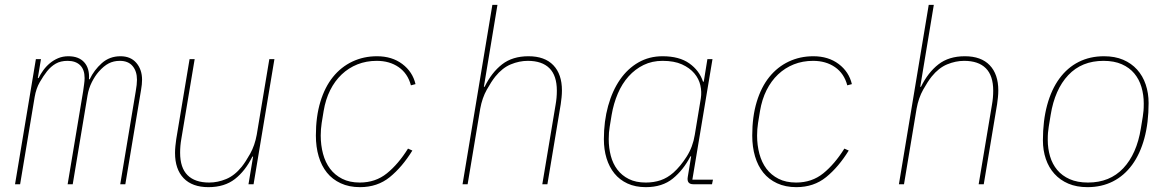

<svg xmlns="http://www.w3.org/2000/svg" viewBox="-20 -760 4840 792"><path d="M42 0 128 -516H149L136 -438H139Q147 -454 158.5 -470Q170 -486 185.5 -499Q201 -512 220 -520Q239 -528 262 -528Q305 -528 327.5 -503Q350 -478 347 -433H350Q368 -471 400 -499.5Q432 -528 477 -528Q519 -528 542.5 -500.5Q566 -473 566 -431Q566 -422 565 -411.5Q564 -401 562 -390L497 0H476L540 -384Q545 -412 545 -431Q545 -466 527 -487.5Q509 -509 474 -509Q449 -509 428.5 -498.5Q408 -488 387 -464Q372 -447 359 -421.5Q346 -396 341 -366L280 0H259L323 -384Q325 -399 327 -413Q329 -427 329 -438Q329 -473 310.5 -491Q292 -509 259 -509Q230 -509 210 -497.5Q190 -486 174 -466Q159 -447 144 -421Q129 -395 123 -360L63 0Z M1024 -114H1021Q992 -55 949 -21.5Q906 12 840 12Q773 12 737.5 -25Q702 -62 702 -129Q702 -143 703.5 -157.5Q705 -172 707 -186L762 -516H783L728 -187Q723 -159 723 -130Q723 -68 753.5 -37.5Q784 -7 843 -7Q878 -7 913 -21.5Q948 -36 977 -72Q993 -92 1012 -126Q1031 -160 1039 -204L1091 -516H1112L1026 0H1005Z M1465 12Q1420 12 1385.5 -4Q1351 -20 1328.5 -48Q1306 -76 1294.5 -115Q1283 -154 1283 -201Q1283 -279 1301.5 -340Q1320 -401 1353.5 -442.5Q1387 -484 1433.5 -506Q1480 -528 1535 -528Q1597 -528 1639.5 -496Q1682 -464 1694 -413L1675 -408Q1662 -457 1624.5 -483Q1587 -509 1534 -509Q1491 -509 1454.5 -494.5Q1418 -480 1389.5 -453Q1361 -426 1342 -388Q1323 -350 1315 -302L1307 -253Q1305 -238 1304 -227Q1303 -216 1303 -201Q1303 -161 1312.5 -125.5Q1322 -90 1341.5 -64Q1361 -38 1391.5 -22.5Q1422 -7 1464 -7Q1529 -7 1576 -45Q1623 -83 1663 -147L1681 -139Q1639 -71 1588 -29.5Q1537 12 1465 12Z M2011 -740H2032L1976 -402H1979Q2008 -461 2051 -494.5Q2094 -528 2160 -528Q2227 -528 2262.5 -491Q2298 -454 2298 -387Q2298 -373 2296.5 -358.5Q2295 -344 2293 -330L2238 0H2217L2272 -329Q2277 -357 2277 -386Q2277 -448 2246.5 -478.5Q2216 -509 2157 -509Q2122 -509 2087 -494.5Q2052 -480 2023 -444Q2007 -424 1988 -390Q1969 -356 1961 -312L1909 0H1888Z M2644 12Q2601 12 2568.5 -3Q2536 -18 2514.5 -44.5Q2493 -71 2482 -107Q2471 -143 2471 -186Q2471 -260 2488.5 -323Q2506 -386 2537.5 -431.5Q2569 -477 2613.5 -502.5Q2658 -528 2713 -528Q2782 -528 2823.5 -498.5Q2865 -469 2880 -423H2883L2898 -516H2919L2836 -19H2921L2917 0H2840Q2812 0 2817 -30L2831 -115H2828Q2799 -59 2755.5 -23.5Q2712 12 2644 12ZM2644 -7Q2677 -7 2705 -16.5Q2733 -26 2758 -48Q2787 -74 2812.5 -114Q2838 -154 2846 -204L2871 -355Q2875 -381 2869 -408Q2863 -435 2844 -457.5Q2825 -480 2793 -494.5Q2761 -509 2713 -509Q2670 -509 2635 -492Q2600 -475 2573 -445Q2546 -415 2528.5 -374Q2511 -333 2503 -286L2495 -237Q2491 -214 2491 -186Q2491 -150 2499.5 -117.5Q2508 -85 2526.5 -60.5Q2545 -36 2574 -21.5Q2603 -7 2644 -7Z M3265 12Q3220 12 3185.5 -4Q3151 -20 3128.5 -48Q3106 -76 3094.5 -115Q3083 -154 3083 -201Q3083 -279 3101.5 -340Q3120 -401 3153.5 -442.5Q3187 -484 3233.5 -506Q3280 -528 3335 -528Q3397 -528 3439.5 -496Q3482 -464 3494 -413L3475 -408Q3462 -457 3424.5 -483Q3387 -509 3334 -509Q3291 -509 3254.5 -494.5Q3218 -480 3189.5 -453Q3161 -426 3142 -388Q3123 -350 3115 -302L3107 -253Q3105 -238 3104 -227Q3103 -216 3103 -201Q3103 -161 3112.5 -125.5Q3122 -90 3141.5 -64Q3161 -38 3191.5 -22.5Q3222 -7 3264 -7Q3329 -7 3376 -45Q3423 -83 3463 -147L3481 -139Q3439 -71 3388 -29.5Q3337 12 3265 12Z M3811 -740H3832L3776 -402H3779Q3808 -461 3851 -494.5Q3894 -528 3960 -528Q4027 -528 4062.5 -491Q4098 -454 4098 -387Q4098 -373 4096.5 -358.5Q4095 -344 4093 -330L4038 0H4017L4072 -329Q4077 -357 4077 -386Q4077 -448 4046.5 -478.5Q4016 -509 3957 -509Q3922 -509 3887 -494.5Q3852 -480 3823 -444Q3807 -424 3788 -390Q3769 -356 3761 -312L3709 0H3688Z M4466 12Q4421 12 4387 -2.5Q4353 -17 4329.5 -43Q4306 -69 4294 -104.5Q4282 -140 4282 -181Q4282 -262 4299.5 -326.5Q4317 -391 4350 -436Q4383 -481 4429.5 -504.5Q4476 -528 4534 -528Q4579 -528 4613 -513.5Q4647 -499 4670.5 -473Q4694 -447 4706 -411.5Q4718 -376 4718 -335Q4718 -254 4700.5 -189.5Q4683 -125 4650 -80Q4617 -35 4570.5 -11.5Q4524 12 4466 12ZM4468 -7Q4558 -7 4613.5 -66Q4669 -125 4686 -230L4694 -279Q4696 -293 4697 -303.5Q4698 -314 4698 -333Q4698 -369 4688.5 -401Q4679 -433 4659 -457Q4639 -481 4607.5 -495Q4576 -509 4532 -509Q4442 -509 4386.5 -450Q4331 -391 4314 -286L4306 -237Q4304 -223 4303 -212.5Q4302 -202 4302 -183Q4302 -147 4311.5 -115Q4321 -83 4341 -59Q4361 -35 4392.5 -21Q4424 -7 4468 -7Z"/></svg>

Font: IBM Plex Mono Thin
Style: Italic
Weight: 100
Italic angle: -9°
Monospace: yes
Designer: Mike Abbink, Paul van der Laan, Pieter van Rosmalen
Foundry: Bold Monday
Version: Version 2.3